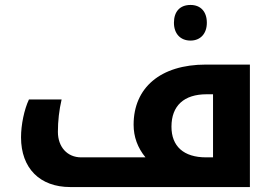

<svg xmlns="http://www.w3.org/2000/svg" viewBox="-20 -756 1115 776"><path d="M750 -592C790 -592 816 -620 816 -664C816 -709 791 -736 750 -736C707 -736 683 -709 683 -664C683 -620 709 -592 750 -592ZM264 0H990V-495H812C628 -495 520 -401 520 -252C520 -203 536 -159 568 -120H308C252 -120 214 -162 214 -223C214 -267 219 -311 229 -354H97C78 -314 65 -252 65 -201C65 -76 141 0 264 0ZM841 -120H813C722 -120 673 -165 673 -244C673 -329 724 -375 815 -375H841Z"/></svg>

Font: Noto Kufi Arabic
Style: Bold
Weight: 700
Designer: Monotype Design Team, David Williams, Khaled Hosny
Foundry: Google LLC
Version: Version 2.109